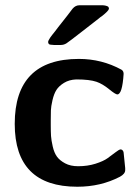

<svg xmlns="http://www.w3.org/2000/svg" viewBox="-20 -699 529 730"><path d="M163 -540Q163 -542 164 -544Q165 -546 167 -549.5Q169 -553 171.5 -557Q174 -561 179 -567Q184 -573 189 -579.5Q194 -586 201.5 -596Q209 -606 216.5 -615Q224 -624 235 -638.5Q246 -653 256 -666Q267 -679 282 -679H369Q381 -679 391 -674L394 -669V-665Q393 -658 368 -638Q360 -633 356 -629Q330 -609 293 -580Q243 -541 233 -534.5Q223 -528 211 -528H185Q184 -528 179.5 -528.5Q175 -529 173 -529Q171 -529 168.5 -530Q166 -531 164.5 -533.5Q163 -536 163 -540ZM36 -228Q36 -475 280 -475Q367 -475 442 -434Q450 -429 450 -418Q445 -340 426 -340Q419 -340 394.5 -360Q370 -380 347 -388Q321 -397 270 -397Q243 -396 223.5 -384Q204 -372 194.5 -357Q185 -342 179.5 -318Q174 -294 173.5 -279.5Q173 -265 173 -242V-223Q173 -198 174 -182Q175 -166 180.5 -142Q186 -118 196.5 -103.5Q207 -89 227.5 -78Q248 -67 277 -67Q313 -67 343 -76.5Q373 -86 389 -97.5Q405 -109 418.5 -119.5Q432 -130 438 -131L443 -130Q449 -126 450 -119Q451 -112 456 -60V-52Q456 -38 436 -27Q363 11 274 11Q36 11 36 -228Z"/></svg>

Font: CMU Sans Serif
Style: Bold
Weight: 700
Version: Version 0.7.0